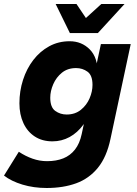

<svg xmlns="http://www.w3.org/2000/svg" viewBox="-80 -750 685 959"><path d="M153 189Q88 189 32 172Q-24 155 -60 127L14 8Q47 30 82.5 42.5Q118 55 155 55Q201 55 236 41Q271 27 294.5 -3Q318 -33 328 -80L345 -160L383 -265L397 -404L424 -530H573L472 -57Q453 34 409 88Q365 142 300.5 165.5Q236 189 153 189ZM182 -44Q131 -44 94 -68Q57 -92 37 -135Q17 -178 17 -234Q17 -295 35 -351Q53 -407 86.5 -450.5Q120 -494 166 -519Q212 -544 268 -544Q328 -544 368.5 -503Q409 -462 407 -385L382 -226Q366 -168 336.5 -127.5Q307 -87 267.5 -65.5Q228 -44 182 -44ZM253 -178Q295 -178 324 -201.5Q353 -225 367.5 -259Q382 -293 382 -326Q382 -374 357 -392Q332 -410 300 -410Q258 -410 229.5 -387Q201 -364 186 -329.5Q171 -295 171 -262Q171 -214 196 -196Q221 -178 253 -178ZM303 -585 315 -629 426 -730H542L409 -585ZM269 -585 198 -730H302L370 -629L375 -585Z"/></svg>

Font: Radio Canada Big
Style: Bold Italic
Weight: 700
Italic angle: -12°
Designer: Étienne Aubert Bonn
Foundry: Coppers and Brasses
Version: Version 1.001